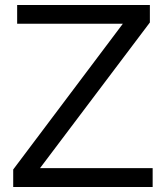

<svg xmlns="http://www.w3.org/2000/svg" viewBox="-20 -749 665 769"><path d="M32.9 0V-70.1L472 -653.9H48.7V-729H580.3V-659L140.3 -75.6H591.4V0Z"/></svg>

Font: Mona Sans ExtraLight
Style: Regular
Weight: 200
Designer: Deni Anggara
Foundry: GitHub
Version: Version 2.000